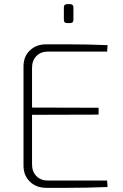

<svg xmlns="http://www.w3.org/2000/svg" viewBox="-20 -903 593 923"><path d="M203 -690Q252 -690 301.5 -690Q351 -690 400 -689Q449 -688 497 -686L495 -655H210Q176 -655 155 -633.5Q134 -612 134 -577V-113Q134 -78 155 -56.5Q176 -35 210 -35H495L497 -4Q449 -2 400 -1Q351 0 301.5 0Q252 0 203 0Q154 0 123.5 -30Q93 -60 93 -106V-584Q93 -631 123.5 -660.5Q154 -690 203 -690ZM110 -386 454 -385V-352L110 -351ZM317 -883Q333 -883 333 -868V-807Q333 -792 317 -792H303Q287 -792 287 -807V-868Q287 -883 303 -883Z"/></svg>

Font: Exo 2 ExtraLight
Style: Regular
Weight: 250
Designer: Natanael Gama
Foundry: Natanael Gama
Version: Version 2.010